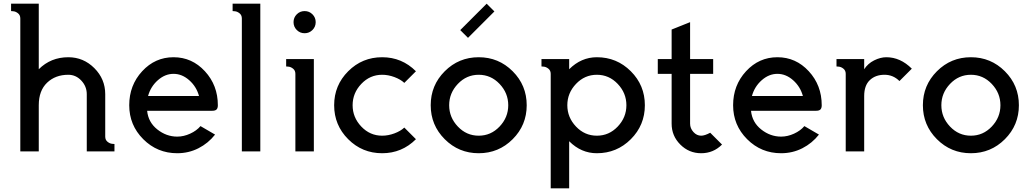

<svg xmlns="http://www.w3.org/2000/svg" viewBox="-20 -820 5579 1040"><path d="M190 -800V-445Q255 -510 350 -510Q432 -510 491 -451Q550 -392 550 -310V-80Q550 -62 562.5 -52Q575 -42 588 -41L600 -40V0H450V-310Q450 -352 420.5 -383.5Q391 -415 350 -415Q280 -415 235 -372Q190 -329 190 -250V0H90V-720Q90 -738 77.5 -748Q65 -758 52 -759L40 -760V-800Z M782 -300H1058Q1044 -351 1005 -385.5Q966 -420 920 -420Q874 -420 835 -385.5Q796 -351 782 -300ZM940 -80Q975 -80 1010 -96Q1045 -112 1066 -137L1145 -91Q1108 -44 1055 -17Q1002 10 940 10Q832 10 756 -66Q680 -142 680 -250Q680 -358 750 -434Q820 -510 920 -510Q1020 -510 1090 -434Q1160 -358 1160 -250Q1160 -234 1153 -227Q1146 -220 1130 -220H777Q783 -158 832 -119Q881 -80 940 -80Z M1240 -760V-800H1390V0H1290V-720Q1290 -738 1277.5 -748Q1265 -758 1252 -759Z M1587.5 -657.5Q1570 -675 1570 -700Q1570 -725 1587.5 -742.5Q1605 -760 1630 -760Q1655 -760 1672.5 -742.5Q1690 -725 1690 -700Q1690 -675 1672.5 -657.5Q1655 -640 1630 -640Q1605 -640 1587.5 -657.5ZM1530 -460V-500H1680V0H1580V-420Q1580 -438 1567.5 -448Q1555 -458 1542 -459Z M2050 -85Q2083 -85 2116.5 -97.5Q2150 -110 2170 -129L2233 -66Q2157 10 2050 10Q1942 10 1866 -66Q1790 -142 1790 -250Q1790 -358 1866 -434Q1942 -510 2050 -510Q2157 -510 2233 -434L2170 -371Q2150 -390 2116.5 -402.5Q2083 -415 2050 -415Q1984 -415 1937 -365.5Q1890 -316 1890 -250Q1890 -184 1937 -134.5Q1984 -85 2050 -85Z M2616 -800 2658 -758 2515 -615 2473 -657ZM2460 -365.5Q2413 -316 2413 -250Q2413 -184 2460 -134.5Q2507 -85 2573 -85Q2639 -85 2686 -134.5Q2733 -184 2733 -250Q2733 -316 2686 -365.5Q2639 -415 2573 -415Q2507 -415 2460 -365.5ZM2757 -434Q2833 -358 2833 -250Q2833 -142 2757 -66Q2681 10 2573 10Q2465 10 2389 -66Q2313 -142 2313 -250Q2313 -358 2389 -434Q2465 -510 2573 -510Q2681 -510 2757 -434Z M3100 -365.5Q3053 -316 3053 -250Q3053 -184 3100 -134.5Q3147 -85 3213 -85Q3279 -85 3326 -134.5Q3373 -184 3373 -250Q3373 -316 3326 -365.5Q3279 -415 3213 -415Q3147 -415 3100 -365.5ZM2913 -500H3063V-445Q3128 -510 3213 -510Q3321 -510 3397 -434Q3473 -358 3473 -250Q3473 -142 3397 -66Q3321 10 3213 10Q3128 10 3063 -55V200H2963V-420Q2963 -438 2950.5 -448Q2938 -458 2925 -459L2913 -460Z M3827 -101 3891 -37Q3844 10 3778 10Q3712 10 3665 -37Q3618 -84 3618 -150V-420H3543V-500H3618V-660L3718 -700V-500H3843V-420H3718V-150Q3718 -125 3736 -105Q3754 -85 3778 -85Q3797 -85 3827 -101Z M4053 -300H4329Q4315 -351 4276 -385.5Q4237 -420 4191 -420Q4145 -420 4106 -385.5Q4067 -351 4053 -300ZM4211 -80Q4246 -80 4281 -96Q4316 -112 4337 -137L4416 -91Q4379 -44 4326 -17Q4273 10 4211 10Q4103 10 4027 -66Q3951 -142 3951 -250Q3951 -358 4021 -434Q4091 -510 4191 -510Q4291 -510 4361 -434Q4431 -358 4431 -250Q4431 -234 4424 -227Q4417 -220 4401 -220H4048Q4054 -158 4103 -119Q4152 -80 4211 -80Z M4781 -510Q4857 -510 4919 -448L4852 -381Q4818 -415 4771 -415Q4722 -415 4691.5 -386Q4661 -357 4661 -300V0H4561V-420Q4561 -438 4548.5 -448Q4536 -458 4523 -459L4511 -460V-500H4661V-445Q4681 -476 4715 -493Q4749 -510 4781 -510Z M5126 -365.5Q5079 -316 5079 -250Q5079 -184 5126 -134.5Q5173 -85 5239 -85Q5305 -85 5352 -134.5Q5399 -184 5399 -250Q5399 -316 5352 -365.5Q5305 -415 5239 -415Q5173 -415 5126 -365.5ZM5423 -434Q5499 -358 5499 -250Q5499 -142 5423 -66Q5347 10 5239 10Q5131 10 5055 -66Q4979 -142 4979 -250Q4979 -358 5055 -434Q5131 -510 5239 -510Q5347 -510 5423 -434Z"/></svg>

Font: Laverick
Style: Regular
Weight: 400
Designer: Daniel Pimley
Foundry: Daniel Pimley
Version: Version 1.000;PS 001.001;hotconv 1.0.56